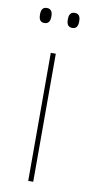

<svg xmlns="http://www.w3.org/2000/svg" viewBox="-78 -682 342 717"><g transform="rotate(10 93.0 -324.0)"><path d="M83.5 0V-485.5H102.5V0ZM40.5 -591Q29.5 -591 24.2 -597.8Q19 -604.5 19 -618.5V-621.5Q19 -634.5 24.2 -641.2Q29.5 -648 40.5 -648Q51 -648 56.5 -641.2Q62 -634.5 62 -621.5V-618.5Q62 -604.5 56.5 -597.8Q51 -591 40.5 -591ZM146 -591Q135 -591 129.8 -597.8Q124.5 -604.5 124.5 -618.5V-621.5Q124.5 -634.5 129.8 -641.2Q135 -648 146 -648Q157 -648 162.2 -641.2Q167.5 -634.5 167.5 -621.5V-618.5Q167.5 -604.5 162.2 -597.8Q157 -591 146 -591Z"/></g></svg>

Font: Anek Odia Medium Thin
Style: Regular
Weight: 250
Version: Version 1.003